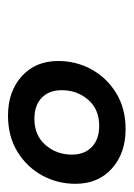

<svg xmlns="http://www.w3.org/2000/svg" viewBox="53 -810 334 480"><g transform="rotate(90 220.0 -570.0)"><path d="M303 -717Q363 -717 401.2 -682.8Q439.5 -648.5 439.5 -591.5Q439.5 -546.5 418.5 -508.2Q397.5 -470 359.2 -446.5Q321 -423 269 -423Q209 -423 170.8 -457.2Q132.5 -491.5 132.5 -548.5Q132.5 -593.5 153.5 -631.8Q174.5 -670 212.8 -693.5Q251 -717 303 -717ZM277 -489Q318.5 -489 342.5 -516.8Q366.5 -544.5 366.5 -582.5Q366.5 -614.5 347.2 -632.8Q328 -651 294.5 -651Q253 -651 229.2 -623.2Q205.5 -595.5 205.5 -557.5Q205.5 -525.5 224.5 -507.2Q243.5 -489 277 -489Z"/></g></svg>

Font: Newsreader Caption
Style: Bold Italic
Weight: 700
Italic angle: -17°
Designer: Hugues Gentile
Foundry: Production Type
Version: Version 1.001